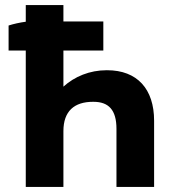

<svg xmlns="http://www.w3.org/2000/svg" viewBox="-20 -740 684 760"><path d="M82 0H231V-221C231 -300 274 -337 348 -337H350C410 -337 441 -305 441 -230V0H590V-262C590 -388 523 -462 404 -462H402C335 -462 275 -437 231 -397V-540H389V-655H231V-720H82V-654C59 -651 32 -645 14 -639V-540H82Z"/></svg>

Font: Fixel Display Bold
Style: Bold
Weight: 700
Designer: AlfaBravo + MacPaw
Foundry: Kyrylo Tkachov, Marchela Mozhyna, Serhii Makarenko, Maria Weinstein, Zakhar Kryvoshyya
Version: Version 1.211